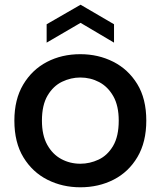

<svg xmlns="http://www.w3.org/2000/svg" viewBox="-20 -788 682 815"><path d="M41 0ZM41 0ZM321 7Q245 7 181.5 -25Q118 -57 79.5 -120Q41 -183 41 -276Q41 -366 78.5 -429Q116 -492 179 -525Q242 -558 321 -558Q397 -558 460.5 -526Q524 -494 562.5 -431.5Q601 -369 601 -276Q601 -185 563.5 -121.5Q526 -58 462.5 -25.5Q399 7 321 7ZM321 -93Q361 -93 398.5 -110.5Q436 -128 460 -168.5Q484 -209 484 -276Q484 -339 461 -379.5Q438 -420 401 -439.5Q364 -459 321 -459Q281 -459 243.5 -441Q206 -423 182 -382.5Q158 -342 158 -276Q158 -214 180.5 -173.5Q203 -133 240 -113Q277 -93 321 -93ZM464 -607 322 -691 178 -607V-685L322 -768L464 -685Z"/></svg>

Font: Ulagadi Sans Medium
Style: Regular
Weight: 500
Designer: Ninad Kale (Devanagari), Jonny Pinhorn (Latin)
Foundry: Indian Type Foundry
Version: Version 3.01;March 29, 2020;FontCreator 12.0.0.2522 64-bit; 